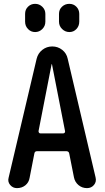

<svg xmlns="http://www.w3.org/2000/svg" viewBox="-20 -970 540 990"><path d="M246.1 -638.7 178.7 -293.9Q178.7 -289.1 181.2 -285.6Q183.6 -282.2 188.5 -282.2H305.7Q310.5 -282.2 313.5 -285.6Q316.4 -289.1 315.4 -293.9L248 -638.7Q248 -639.6 247.1 -639.6Q246.1 -639.6 246.1 -638.7ZM67.4 0Q45.9 0 32.2 -16.6Q18.6 -33.2 24.4 -53.7L168.9 -667Q175.8 -695.3 198.2 -712.9Q220.7 -730.5 249.5 -730.5Q278.3 -730.5 300.8 -712.9Q323.2 -695.3 329.1 -667L472.7 -55.7Q478.5 -33.2 464.8 -16.6Q451.2 0 428.7 0Q403.3 0 384.8 -15.6Q366.2 -31.2 361.3 -55.7L336.9 -178.7Q335 -189.5 323.2 -190.4H170.9Q159.2 -190.4 157.2 -178.7L132.8 -53.7Q128.9 -29.3 110.8 -14.6Q92.8 0 67.4 0ZM388.7 -898.4V-858.4Q388.7 -835.9 374 -820.3Q359.4 -804.7 337.9 -804.7Q316.4 -804.7 300.3 -820.3Q284.2 -835.9 284.2 -858.4V-898.4Q284.2 -920.9 299.8 -935.5Q315.4 -950.2 337.4 -950.2Q359.4 -950.2 374 -935.1Q388.7 -919.9 388.7 -898.4ZM109.4 -898.4Q109.4 -920.9 124.5 -935.5Q139.6 -950.2 161.1 -950.2Q182.6 -950.2 198.2 -935.1Q213.9 -919.9 213.9 -898.4V-858.4Q213.9 -835.9 198.2 -820.3Q182.6 -804.7 161.1 -804.7Q139.6 -804.7 124.5 -820.3Q109.4 -835.9 109.4 -858.4Z"/></svg>

Font: Rounded-X Mgen+ 1m medium
Style: Regular
Weight: 500
Designer: [Source Han Sans]
Ryoko NISHIZUKA  (kana & ideographs); Paul D. Hunt (Latin, Greek & Cyrillic); Wenlong ZHANG  (bopomofo
Version: Version 1.059.20150602